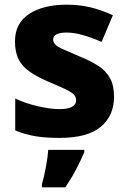

<svg xmlns="http://www.w3.org/2000/svg" viewBox="-20 -672 546 820"><path d="M467 -259Q467 -178 410.5 -130.5Q354 -83 234 -83Q176 -83 132.5 -90Q89 -97 45 -115V-251Q93 -229 145 -217.5Q197 -206 233 -206Q271 -206 288 -216Q305 -226 305 -244Q305 -257 296.5 -267Q288 -277 262.5 -289.5Q237 -302 187 -323Q138 -344 106.5 -366Q75 -388 59.5 -418.5Q44 -449 44 -495Q44 -573 104.5 -612.5Q165 -652 265 -652Q318 -652 365 -641Q412 -630 462 -607L414 -493Q373 -511 334.5 -522Q296 -533 265 -533Q207 -533 207 -503Q207 -492 215.5 -482.5Q224 -473 248.5 -462Q273 -451 320 -431Q367 -412 400 -390.5Q433 -369 450 -338Q467 -307 467 -259ZM340 -22Q324 15 305 51.5Q286 88 259 128H159V115Q168 84 176 41.5Q184 -1 186 -32H340Z"/></svg>

Font: Noto Sans Kannada UI ExtraBold
Style: Regular
Weight: 800
Designer: Jelle Bosma - Monotype Design Team
Foundry: Monotype Imaging Inc.
Version: Version 2.005; ttfautohint (v1.8.4.7-5d5b)